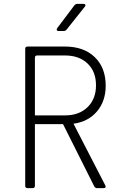

<svg xmlns="http://www.w3.org/2000/svg" viewBox="-20 -970 640 990"><path d="M122 0Q110 0 110 -12V-718Q110 -730 122 -730H315Q412 -730 468.5 -675.5Q525 -621 525 -528Q525 -449 480.5 -396Q436 -343 359 -332L523 -14Q529 0 514 0H480Q471 0 466 -9L305 -330H160V-12Q160 0 148 0ZM160 -375H315Q388 -375 431.5 -417.5Q475 -460 475 -530Q475 -601 431.5 -642.5Q388 -684 315 -684H172Q160 -684 160 -672ZM282 -810Q275 -810 273 -814.5Q271 -819 275 -825L364 -943Q370 -950 379 -950H410Q418 -950 420 -945.5Q422 -941 417 -935L323 -817Q317 -810 308 -810Z"/></svg>

Font: Pitagon Sans Mono Thin
Style: Regular
Weight: 100
Monospace: yes
Designer: Travis Tran
Foundry: Pitagon
Version: Version 1.001; ttfautohint (v1.8.4.7-5d5b);gftools[0.9.26]